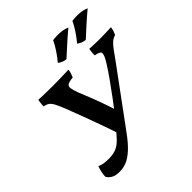

<svg xmlns="http://www.w3.org/2000/svg" viewBox="-234 -1046 1218 1218"><g transform="rotate(-45 375.5 -437.0)"><path d="M141 9Q104 9 83.5 -4Q63 -17 55 -33Q54 -47 59.5 -71.5Q65 -96 71 -112Q88 -104 107.5 -101Q127 -98 151 -98Q193 -98 220 -110Q247 -122 271.5 -147.5Q296 -173 328 -213L312 -158Q290 -227 266 -292.5Q242 -358 220.5 -416Q199 -474 182 -517Q165 -560 153 -582Q141 -604 128 -613Q115 -622 94 -625Q93 -637 95 -651.5Q97 -666 99 -679Q113 -678 137.5 -677.5Q162 -677 188 -676.5Q214 -676 233 -676Q263 -676 299.5 -677Q336 -678 370 -679Q368 -664 363.5 -650Q359 -636 354 -625Q321 -622 307 -614Q293 -606 296 -586.5Q299 -567 312 -532Q329 -490 341.5 -458.5Q354 -427 364.5 -398.5Q375 -370 385.5 -339.5Q396 -309 408 -268L372 -265Q404 -305 440.5 -354Q477 -403 511 -451Q545 -499 566 -533Q596 -579 596 -599Q596 -619 552 -625Q551 -636 552.5 -650.5Q554 -665 556 -679Q570 -678 585.5 -677.5Q601 -677 618 -676.5Q635 -676 650 -676Q674 -676 702.5 -677Q731 -678 751 -679Q749 -664 744.5 -650.5Q740 -637 734 -625Q714 -620 697.5 -605.5Q681 -591 663.5 -567Q646 -543 621 -508L350 -139Q308 -81 273 -49Q238 -17 207 -4Q176 9 141 9ZM581 -735Q551 -737 525 -757Q544 -779 560 -802Q576 -825 588 -845.5Q600 -866 606 -880Q642 -885 676 -882Q710 -879 731 -868Q691 -835 652.5 -800Q614 -765 581 -735ZM408 -735Q378 -737 352 -757Q371 -779 387 -802Q403 -825 415 -845.5Q427 -866 433 -880Q469 -885 503 -882Q537 -879 558 -868Q518 -835 479.5 -800Q441 -765 408 -735Z"/></g></svg>

Font: Vollkorn SemiBold
Style: Italic
Weight: 600
Italic angle: -11°
Designer: Friedrich Althausen
Foundry: Friedrich Althausen
Version: Version 5.000